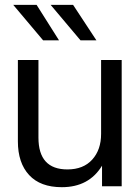

<svg xmlns="http://www.w3.org/2000/svg" viewBox="-20 -778 583 802"><path d="M488.3 0H406.2V-85.9Q351.6 3.9 238.3 3.9Q148.4 3.9 101.6 -46.9Q54.7 -97.7 54.7 -187.5V-527.3H140.6V-203.1Q140.6 -70.3 261.7 -70.3Q328.1 -70.3 365.2 -111.3Q402.3 -152.3 402.3 -218.8V-527.3H488.3ZM160.2 -609.4 35.2 -757.8H132.8L226.6 -609.4ZM316.4 -609.4 191.4 -757.8H285.2L382.8 -609.4Z"/></svg>

Font: 和音 by 宁静之雨，公众号njzyshare
Style: Regular
Weight: 400
Designer: Steve Matteson
Foundry: Ascender Corporation
Version: Version 6.00;June 8, 2018;FontCreator 11.0.0.2388 32-bit